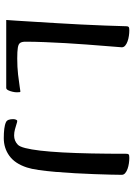

<svg xmlns="http://www.w3.org/2000/svg" viewBox="136 -828 705 1017"><g transform="rotate(90 488.5 -319.5)"><path d="M85.8 0Q87.2 -15.3 89.5 -53.4Q91.9 -91.5 95.2 -145.9Q98.6 -200.2 102.4 -263.7Q106.3 -327.1 109.6 -393.2Q113 -459.4 115.3 -522.2Q117.6 -585.1 119 -636.7Q119 -645.3 122.9 -648.6Q126.7 -652 141.1 -652Q154.7 -652 170 -649.7Q185.4 -647.5 199.1 -642.6Q212.8 -637.7 221.7 -630.1Q230.5 -622.5 230.5 -611.8Q230.5 -609.9 228.3 -584.5Q226.1 -559.1 223 -517.3Q219.8 -475.5 215.7 -423.6Q211.7 -371.7 208.5 -315.1Q205.3 -258.4 203.1 -203.5Q200.9 -148.5 200.9 -101.8Q200.9 -84 206.9 -74.3Q212.9 -64.6 232.3 -61.5Q251.6 -58.3 289.6 -58.3Q335.7 -58.3 374.5 -62.7Q413.3 -67.2 437.7 -71.1Q462.1 -75 464.4 -75Q467.6 -75 468.2 -70.4Q468.9 -65.8 468.9 -55.4Q468.9 -46.4 465.9 -33.1Q462.9 -19.9 457.8 -9.9Q452.7 0 445.3 0ZM711.7 13Q683.8 13 662 10.3Q640.3 7.7 626.3 1Q617.9 -3.4 614.5 -13.1Q611 -22.9 611 -36.6Q611 -44.9 613.8 -51.6Q616.6 -58.3 620.9 -58.3Q626 -58.3 637.6 -54.3Q649.3 -50.4 665.5 -46.1Q681.8 -41.8 697.8 -41.8Q726.1 -41.8 746.4 -61.3Q756.6 -70.7 764.3 -101.1Q772.1 -131.5 777.9 -181Q783.6 -230.4 787.4 -298.4Q791.1 -366.5 792.8 -451.4Q794.5 -536.3 794.5 -636.7Q794.5 -645.3 798 -648.6Q801.5 -652 816.5 -652Q830.1 -652 845.5 -649.7Q860.8 -647.5 874.5 -642.6Q888.2 -637.7 897.1 -630.1Q906 -622.5 906 -611.8Q906 -591.4 905 -553Q904 -514.6 902.3 -465.6Q900.6 -416.7 897.6 -364Q894.6 -311.4 890.5 -261.7Q886.3 -212 880.5 -172Q874.7 -132 867.1 -109.4Q846.6 -46.4 805.6 -16.7Q764.6 13 711.7 13Z"/></g></svg>

Font: Briem Hand Thin
Style: Regular
Weight: 100
Designer: Gunnlaugur SE Briem, Eben Sorkin
Foundry: Sorkin Type Co.
Version: Version 1.003